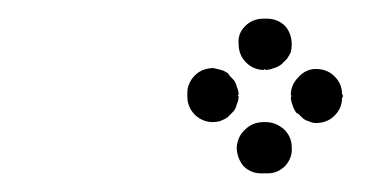

<svg xmlns="http://www.w3.org/2000/svg" viewBox="-20 -558 394 206"><path d="M243 -419Q235 -412 234 -400Q234 -389 241 -380Q249 -372 260 -372Q262 -372 264 -372Q265 -372 267 -372Q278 -372 286 -380Q294 -389 293 -400Q293 -411 285 -419Q276 -427 265 -427Q264 -427 264 -427Q263 -427 263 -427Q251 -427 243 -419ZM292 -456Q292 -467 300 -475Q308 -484 319 -484Q331 -484 339 -476Q347 -468 347 -457Q348 -456 348 -455Q348 -454 347 -453Q347 -442 339 -434Q331 -426 319 -426Q315 -426 311 -428Q307 -429 304 -432Q302 -434 300 -436Q299 -436 298 -437Q295 -441 294 -445Q292 -450 292 -454Q293 -455 293 -455Q293 -455 292 -456ZM236 -455H235Q235 -456 236 -456Q236 -461 234 -465Q233 -470 230 -473Q229 -474 228 -475Q226 -477 225 -479Q221 -482 217 -483Q213 -484 209 -485Q204 -485 198 -483Q193 -481 189 -477Q185 -473 183 -468Q181 -464 181 -458Q181 -457 181 -455V-454Q181 -449 183 -444Q185 -439 189 -435Q193 -431 198 -429Q203 -427 208 -427Q212 -427 216 -428Q221 -430 224 -432Q226 -434 228 -436Q229 -437 230 -438Q233 -441 234 -446Q236 -450 236 -455ZM264 -484 263 -483Q252 -483 244 -491Q236 -499 236 -511Q235 -522 243 -530Q251 -538 263 -538H264Q265 -538 266 -538Q278 -538 286 -530Q293 -522 293 -510Q293 -506 292 -502Q290 -498 288 -495Q286 -493 284 -491Q283 -490 282 -489Q278 -486 274 -485Q269 -483 265 -483Q264 -484 264 -484Z"/></svg>

Font: FRB American Cursive Guidelines Dotted Ultra
Style: Bold Italic
Weight: 1000
Italic angle: -25°
Version: Version 2.0;Modular Font Editor K font №1